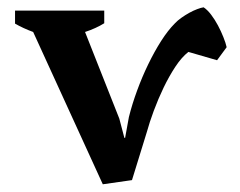

<svg xmlns="http://www.w3.org/2000/svg" viewBox="-20 -485 645 517"><path d="M335.4 0 256.8 11.2 69.3 -398.9Q42.5 -408.7 20.5 -421.4V-456.5H260.7V-422.4Q249.5 -415.5 236.8 -409.7Q224.1 -403.8 209 -398.9L301.3 -165.5L314.9 -113.8H316.9L327.1 -169.9Q335.9 -205.1 349.4 -241.7Q362.8 -278.3 379.2 -312Q395.5 -345.7 413.8 -374.5Q432.1 -403.3 451.2 -422.4Q458 -429.7 468.3 -437Q478.5 -444.3 489.5 -450.4Q500.5 -456.5 511 -460.4Q521.5 -464.4 528.3 -465.3Q538.6 -458.5 548.6 -445.3Q558.6 -432.1 566.9 -416.5Q575.2 -400.9 581.5 -385Q587.9 -369.1 590.3 -357.9L564.5 -322.8L487.3 -345.2Q469.2 -331.1 452.1 -305.2Q435.1 -279.3 420.4 -248.8Q405.8 -218.3 394 -186.5Q382.3 -154.8 375.5 -129.9Z"/></svg>

Font: PT Astra Serif
Style: Bold
Weight: 700
Designer: A.Korolkova, I. Chaeva
Foundry: ParaType Ltd
Version: Version 1.002